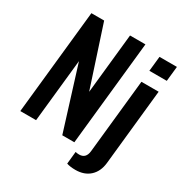

<svg xmlns="http://www.w3.org/2000/svg" viewBox="-215 -973 1231 1292"><g transform="rotate(30 400.0 -326.5)"><path d="M486.3 148.4 496.1 52.2Q509.8 55.7 524.9 55.7Q577.1 55.7 583.5 -3.9L643.6 -578.1H777.3L715.8 11.2Q708.5 79.6 666 118.7Q623.5 157.7 554.7 157.7Q513.7 157.7 486.3 148.4ZM652.8 -668.9 665 -784.2H800.3L788.1 -668.9ZM36.1 0 121.1 -809.6H220.2L372.6 -343.8L421.4 -809.6H541L456.1 0H362.3L210 -488.3L158.7 0Z"/></g></svg>

Font: Oswald
Style: Medium
Weight: 500
Designer: Vernon Adams
Foundry: Vernon Adams
Version: 3.0; ttfautohint (v0.94.23-7a4d-dirty) -l 8 -r 50 -G 150 -x 